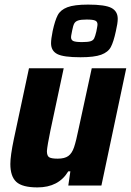

<svg xmlns="http://www.w3.org/2000/svg" viewBox="-20 -807 569 835"><path d="M25 -94Q25 -129 40 -201L106 -510H257L199 -238Q186 -175 184 -150Q184 -129 194 -123Q204 -117 231 -117Q261 -117 277 -128.5Q293 -140 302 -166.5Q311 -193 323 -252L379 -510H529L421 0H277L286 -62H277Q235 8 143 8Q77 8 51 -16Q25 -40 25 -94ZM202 -619Q202 -637 209 -672Q219 -718 231 -741Q243 -764 273 -775.5Q303 -787 363 -787Q437 -787 464.5 -772.5Q492 -758 492 -725Q492 -706 484 -672Q474 -625 462 -602.5Q450 -580 420 -569Q390 -558 330 -558Q256 -558 229 -572Q202 -586 202 -619ZM399 -670Q400 -676 402 -686Q404 -696 404 -701Q404 -713 394 -717.5Q384 -722 357 -722Q332 -722 320 -718Q308 -714 303 -705Q298 -696 294 -675Q293 -669 291 -659.5Q289 -650 289 -645Q289 -633 299 -628.5Q309 -624 337 -624Q362 -624 373.5 -627.5Q385 -631 389.5 -640Q394 -649 399 -670Z"/></svg>

Font: Saira Semi Condensed
Style: Bold Italic
Weight: 700
Width: 4
Italic angle: -12°
Designer: Hector Gatti with collaboration of the Omnibus-Type team
Foundry: Omnibus-Type
Version: Version 1.001; ttfautohint (v1.8)